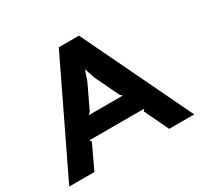

<svg xmlns="http://www.w3.org/2000/svg" viewBox="-166 -1023 1290 1236"><g transform="rotate(-30 479.5 -405.0)"><path d="M944 0H758L673 -178L683 -193H276L286 -178L202 0H15L405 -810H555ZM607 -335 590 -351 506 -527 481 -601 479 -600 454 -527 370 -351 353 -335Z"/></g></svg>

Font: TypoPRO Sinkin Sans
Style: 700 Bold
Weight: 700
Designer: Keith Bates
Foundry: K-Type
Version: Sinkin Sans (version 1.0)  by Keith Bates   •   © 2014   www